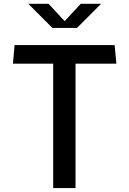

<svg xmlns="http://www.w3.org/2000/svg" viewBox="-20 -960 660 980"><path d="M251.5 0H365.5V-635H574L565 -730H54.5L46 -635H251.5ZM124.5 -940.5H228L310 -852L392 -940.5H496L373 -817.5H247.5Z"/></svg>

Font: Monaspace Krypton Medium
Style: Regular
Weight: 500
Designer: Riley Cran & the Lettermatic Team
Foundry: Lettermatic
Version: Version 1.101 (Monaspace Krypton)